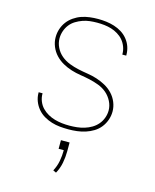

<svg xmlns="http://www.w3.org/2000/svg" viewBox="-113 -604 725 900"><g transform="rotate(15 250.0 -154.5)"><path d="M249 8Q228 8 207.5 6Q187 4 167.5 -2Q148 -8 130 -18.5Q112 -29 98.5 -45Q85 -61 77.5 -80.5Q70 -100 70 -121Q70 -121 70 -122Q70 -123 70 -124H89Q89 -123 89 -122.5Q89 -122 89 -121Q89 -103 96 -85.5Q103 -68 115.5 -55Q128 -42 144 -33Q160 -24 177.5 -19Q195 -14 213 -12Q231 -10 249 -10Q267 -10 285.5 -12Q304 -14 322 -19.5Q340 -25 356 -34.5Q372 -44 384 -58Q396 -72 402.5 -90Q409 -108 409 -126Q409 -149 398 -170.5Q387 -192 369.5 -207Q352 -222 329.5 -230.5Q307 -239 284.5 -244Q262 -249 239 -252.5Q216 -256 193.5 -263Q171 -270 150.5 -281.5Q130 -293 114 -310Q98 -327 89 -349Q80 -371 80 -394Q80 -415 86.5 -434.5Q93 -454 105 -470Q117 -486 134.5 -498Q152 -510 171 -516.5Q190 -523 210.5 -525.5Q231 -528 251 -528Q271 -528 291 -525.5Q311 -523 330 -517Q349 -511 366 -500.5Q383 -490 396 -474Q409 -458 415.5 -439Q422 -420 422 -400Q422 -399 422 -398Q422 -397 422 -396H403Q403 -397 403 -398Q403 -399 403 -399Q403 -417 396.5 -434Q390 -451 379 -464Q368 -477 352.5 -486.5Q337 -496 320.5 -501Q304 -506 286.5 -508Q269 -510 251 -510Q233 -510 215.5 -508Q198 -506 181 -500Q164 -494 148.5 -484.5Q133 -475 122 -461Q111 -447 105 -429.5Q99 -412 99 -394Q99 -371 109.5 -349.5Q120 -328 138 -313Q156 -298 178 -289.5Q200 -281 223 -276Q246 -271 269 -267.5Q292 -264 314 -257Q336 -250 357 -238.5Q378 -227 394 -210Q410 -193 419 -171Q428 -149 428 -126Q428 -105 421 -85Q414 -65 401 -48.5Q388 -32 370 -21Q352 -10 332 -3.5Q312 3 291 5.5Q270 8 249 8ZM246 219 231 212Q244 188 249 161.5Q254 135 254 108H229V66H271V108Q271 137 265.5 165.5Q260 194 246 219Z"/></g></svg>

Font: Iosevka SS04 Thin
Style: Regular
Weight: 100
Monospace: yes
Designer: Belleve Invis
Foundry: Belleve Invis
Version: Version 19.0.0; ttfautohint (v1.8.4)